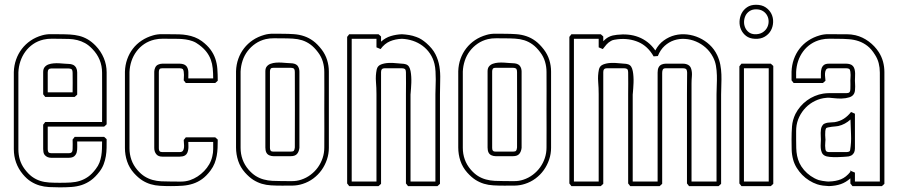

<svg xmlns="http://www.w3.org/2000/svg" viewBox="-20 -786 3841 821"><path d="M39.1 -478Q40 -506.3 48.8 -531.2Q57.6 -556.2 73.2 -576.7Q88.9 -597.2 110.6 -612.1Q132.3 -627 159.7 -634.8Q177.7 -640.1 197.8 -639.9Q217.8 -639.6 235.8 -639.6Q259.3 -639.6 279.5 -638.4Q299.8 -637.2 318.6 -632.6Q337.4 -627.9 354.7 -617.9Q372.1 -607.9 389.2 -590.3Q411.6 -566.9 423.8 -537.8Q436 -508.8 436 -476.6V-254.4Q433.6 -252 430.9 -249.5Q428.2 -247.1 425.3 -244.6H184.1V-147.5Q184.1 -142.1 186.5 -135.7Q189.5 -132.8 192.4 -131.8Q195.3 -130.9 199.2 -130.9H273.4Q283.2 -130.9 286.9 -135.3Q290.5 -139.6 290.5 -148.9Q291 -159.2 290.8 -169.2Q290.5 -179.2 290.5 -189.5Q293 -191.9 294.9 -194.8Q296.9 -197.8 299.3 -200.7H425.3Q428.2 -198.2 430.9 -195.8Q433.6 -193.4 436 -190.9Q436 -172.4 435.8 -154.1Q435.5 -135.7 432.6 -118.2Q429.7 -100.6 423.3 -83.7Q417 -66.9 405.3 -51.8Q387.2 -28.3 368.9 -15.1Q350.6 -2 330.1 4.9Q309.6 11.7 286.4 13.4Q263.2 15.1 235.8 15.1Q211.4 15.1 189.9 13.9Q168.5 12.7 149.2 7.1Q129.9 1.5 112.1 -9.8Q94.2 -21 77.6 -41Q39.1 -87.4 39.1 -148.9ZM58.6 -147.5Q58.6 -124.5 64.9 -103.3Q71.3 -82 85 -63.5Q100.6 -42.5 116.9 -30.5Q133.3 -18.6 151.6 -12.7Q169.9 -6.8 190.7 -5.6Q211.4 -4.4 235.8 -4.4Q261.2 -4.4 282.2 -5.6Q303.2 -6.8 321.8 -12.7Q340.3 -18.6 356.9 -30.3Q373.5 -42 389.6 -63.5Q399.9 -76.7 405.3 -90.8Q410.6 -105 413.1 -119.9Q415.5 -134.8 416 -150.1Q416.5 -165.5 416.5 -181.2H310.1Q310.1 -169.4 310.3 -157Q310.5 -144.5 307.9 -134.5Q305.2 -124.5 297.4 -117.9Q289.6 -111.3 273.4 -111.3H198.7Q182.1 -111.3 171.4 -123Q167 -128.4 165.8 -135.5Q164.6 -142.6 164.6 -148.9V-252.9Q167 -255.4 168.9 -258.3Q170.9 -261.2 173.3 -264.2H416.5Q416.5 -317.4 416.7 -369.4Q417 -421.4 416.5 -474.6Q416.5 -534.2 374.5 -577.1Q358.9 -593.3 343.3 -601.8Q327.6 -610.4 310.8 -614.5Q293.9 -618.7 275.4 -619.4Q256.8 -620.1 235.8 -620.1Q218.8 -620.1 200.9 -620.4Q183.1 -620.6 166 -616.7Q141.1 -610.8 121.6 -597.4Q102.1 -584 88.4 -565.2Q74.7 -546.4 67.1 -523.7Q59.6 -501 58.6 -476.6ZM164.6 -382.8V-478Q164.6 -491.2 170.9 -499Q177.2 -506.8 187.3 -510.5Q197.3 -514.2 209.5 -515.1Q221.7 -516.1 233.6 -515.4Q245.6 -514.6 256.1 -513.7Q266.6 -512.7 273.4 -512.7Q283.7 -512.7 292 -509Q300.3 -505.4 305.7 -496.1Q310.1 -487.3 310.1 -476.6V-381.3Q307.6 -378.9 304.9 -376.5Q302.2 -374 299.3 -371.6H173.3ZM184.1 -391.1H290.5Q290.5 -412.1 290.8 -432.9Q291 -453.6 290.5 -474.6Q290.5 -479 289.8 -482.4Q289.1 -485.8 286.6 -489.7Q281.2 -493.2 273.4 -493.2H199.2Q184.1 -493.2 184.1 -476.6Z M514.2 -479.5Q515.1 -507.8 523.9 -532.7Q532.7 -557.6 548.1 -577.6Q563.5 -597.7 585.4 -612.3Q607.4 -627 634.8 -634.8Q652.8 -640.1 672.9 -639.9Q692.9 -639.6 710.9 -639.6Q728.5 -639.6 745.8 -639.2Q763.2 -638.7 780 -635.7Q796.9 -632.8 812.7 -626.7Q828.6 -620.6 843.3 -609.9Q866.7 -592.3 880.1 -574Q893.6 -555.7 900.6 -535.2Q907.7 -514.6 909.4 -491.5Q911.1 -468.3 911.1 -440.9Q908.7 -438.5 906 -436Q903.3 -433.6 900.4 -431.2H774.4Q772 -434.1 770 -437Q768.1 -439.9 765.6 -442.4Q765.6 -445.8 766.1 -452.1Q766.6 -458.5 766.6 -465.6Q766.6 -472.7 765.6 -479.5Q764.6 -486.3 761.7 -490.7Q756.3 -494.1 748.5 -494.1H674.3Q671.4 -494.1 667.5 -493.4Q663.6 -492.7 661.6 -489.3Q660.2 -486.8 659.7 -483.9Q659.2 -481 659.2 -478V-151.9Q659.2 -149.4 659.7 -146.2Q660.2 -143.1 661.6 -140.6Q664.1 -137.2 667.5 -136.5Q670.9 -135.7 674.3 -135.7H748.5Q758.3 -135.7 762.2 -141.4Q766.1 -147 766.8 -155Q767.6 -163.1 766.6 -171.9Q765.6 -180.7 765.6 -187.5Q768.1 -189.9 770 -192.9Q772 -195.8 774.4 -198.7H900.4Q903.3 -196.3 906 -193.8Q908.7 -191.4 911.1 -189Q911.1 -170.9 910.4 -153.6Q909.7 -136.2 906.7 -119.9Q903.8 -103.5 897.7 -87.9Q891.6 -72.3 880.4 -57.1Q862.8 -33.7 844.5 -20.5Q826.2 -7.3 805.4 -0.5Q784.7 6.3 761.2 8.1Q737.8 9.8 710.9 9.8Q685.5 9.8 664.3 8.5Q643.1 7.3 624.3 1.7Q605.5 -3.9 588.1 -14.9Q570.8 -25.9 552.7 -45.9Q532.7 -68.4 523.4 -96.2Q514.2 -124 514.2 -153.3ZM533.7 -151.9Q533.7 -126 542 -102.5Q550.3 -79.1 567.4 -59.1Q582.5 -41.5 598.6 -31.5Q614.7 -21.5 632.6 -16.6Q650.4 -11.7 669.9 -10.7Q689.5 -9.8 710.9 -9.8Q731 -9.8 752.2 -9.5Q773.4 -9.3 792.5 -15.6Q809.6 -21.5 825 -31.5Q840.3 -41.5 853 -54.7Q865.7 -67.9 874.8 -83.7Q883.8 -99.6 887.7 -117.2Q891.6 -132.8 891.6 -148.2Q891.6 -163.6 891.6 -179.2H785.2Q785.2 -172.9 785.6 -164.8Q786.1 -156.7 785.2 -148.7Q784.2 -140.6 781.2 -133.3Q778.3 -126 771.5 -121.6Q766.6 -118.7 760.5 -117.4Q754.4 -116.2 748.5 -116.2H673.8Q656.7 -116.2 648.2 -126.7Q639.6 -137.2 639.6 -153.3V-479.5Q639.6 -483.9 640.6 -487.8Q641.6 -491.7 643.1 -495.6Q647 -505.4 655.8 -509.5Q664.6 -513.7 673.8 -513.7H748.5Q755.9 -513.7 763.7 -511.5Q771.5 -509.3 776.9 -503.4Q781.2 -498 783.2 -491.5Q785.2 -484.9 785.4 -477.8Q785.6 -470.7 785.4 -463.6Q785.2 -456.5 785.2 -450.7H891.6Q891.6 -474.1 889.6 -493.9Q887.7 -513.7 881.3 -531Q875 -548.3 863 -564Q851.1 -579.6 831.5 -594.2Q818.4 -604.5 803.7 -609.9Q789.1 -615.2 773.7 -617.4Q758.3 -619.6 742.7 -619.9Q727.1 -620.1 710.9 -620.1Q693.8 -620.1 676 -620.4Q658.2 -620.6 641.1 -616.7Q616.2 -610.8 596.7 -597.7Q577.1 -584.5 563.5 -565.9Q549.8 -547.4 542.2 -524.9Q534.7 -502.4 533.7 -478Z M989.3 -481.4Q990.2 -509.8 999 -534.4Q1007.8 -559.1 1023.4 -579.3Q1039.1 -599.6 1060.8 -614.3Q1082.5 -628.9 1109.9 -636.7Q1127.9 -642.1 1147.9 -641.8Q1168 -641.6 1186 -641.6Q1213.9 -641.6 1237.1 -639.9Q1260.3 -638.2 1280.5 -631.3Q1300.8 -624.5 1319.1 -611.1Q1337.4 -597.7 1355.5 -574.2Q1371.1 -553.7 1378.7 -529.5Q1386.2 -505.4 1386.2 -480V-153.8Q1386.2 -127.9 1377.9 -103.5Q1369.6 -79.1 1355 -58.6Q1340.3 -38.1 1319.6 -22.7Q1298.8 -7.3 1273.9 0.5Q1252.9 7.3 1230.5 7.6Q1208 7.8 1186 7.8Q1160.6 7.8 1139.4 6.6Q1118.2 5.4 1099.4 -0.2Q1080.6 -5.9 1063.2 -16.8Q1045.9 -27.8 1027.8 -47.9Q1007.8 -70.3 998.5 -98.1Q989.3 -126 989.3 -155.3ZM1008.8 -153.8Q1008.8 -127.9 1017.1 -104.5Q1025.4 -81.1 1042.5 -61Q1057.6 -43.5 1073.7 -33.4Q1089.8 -23.4 1107.7 -18.6Q1125.5 -13.7 1145 -12.7Q1164.6 -11.7 1186 -11.7Q1206.1 -11.7 1227.3 -11.5Q1248.5 -11.2 1267.6 -17.6Q1290 -24.9 1308.3 -38.8Q1326.7 -52.7 1339.6 -70.8Q1352.5 -88.9 1359.6 -110.4Q1366.7 -131.8 1366.7 -155.3Q1367.2 -196.3 1366.9 -236.6Q1366.7 -276.9 1366.7 -317.9Q1366.7 -357.9 1366.9 -397.9Q1367.2 -438 1366.7 -478Q1366.7 -501 1360.4 -522.5Q1354 -543.9 1339.8 -562.5Q1323.7 -584 1307.1 -595.9Q1290.5 -607.9 1272 -613.8Q1253.4 -619.6 1232.4 -620.8Q1211.4 -622.1 1186 -622.1Q1168.9 -622.1 1151.1 -622.3Q1133.3 -622.6 1116.2 -618.7Q1091.8 -612.8 1072.3 -599.4Q1052.7 -585.9 1038.8 -567.6Q1024.9 -549.3 1017.3 -526.6Q1009.8 -503.9 1008.8 -480ZM1260.3 -153.8Q1258.3 -137.2 1250 -127.7Q1241.7 -118.2 1223.6 -118.2H1148.9Q1140.6 -118.2 1132.3 -121.6Q1124 -125 1119.6 -132.3Q1116.7 -137.7 1115.7 -143.6Q1114.7 -149.4 1114.7 -155.3V-481.4Q1114.7 -494.6 1121.1 -502.2Q1127.4 -509.8 1137.5 -513.4Q1147.5 -517.1 1159.9 -518.1Q1172.4 -519 1184.3 -518.3Q1196.3 -517.6 1206.8 -516.6Q1217.3 -515.6 1223.6 -515.6Q1231 -515.6 1238.8 -513.4Q1246.6 -511.2 1252 -505.4Q1256.3 -500 1258.3 -493.4Q1260.3 -486.8 1260.3 -480ZM1240.7 -155.3Q1240.7 -236.8 1241 -316.9Q1241.2 -397 1240.7 -478Q1240.7 -482.4 1240 -485.6Q1239.3 -488.8 1236.8 -492.7Q1231.4 -496.1 1223.6 -496.1H1149.4Q1146.5 -496.1 1142.6 -495.4Q1138.7 -494.6 1136.7 -491.2Q1135.3 -488.8 1134.8 -485.8Q1134.3 -482.9 1134.3 -480V-153.8Q1134.3 -151.4 1134.8 -148.2Q1135.3 -145 1136.7 -142.6Q1139.2 -139.2 1142.6 -138.4Q1146 -137.7 1149.4 -137.7H1223.6Q1233.9 -137.7 1236.8 -141.8Q1239.7 -146 1240.7 -155.3Z M1850.6 9.8H1724.6Q1722.2 6.8 1720.2 3.9Q1718.3 1 1715.8 -1.5V-383.3Q1715.8 -406.7 1716.1 -429.7Q1716.3 -452.6 1715.8 -476.1Q1715.8 -480.5 1715.1 -483.6Q1714.4 -486.8 1711.9 -490.7Q1706.5 -494.1 1698.7 -494.1H1624.5Q1609.4 -494.1 1609.4 -478V0Q1606.9 2.4 1604.2 4.9Q1601.6 7.3 1598.6 9.8H1473.1Q1470.7 6.8 1468.8 3.9Q1466.8 1 1464.4 -1.5V-628.4Q1466.8 -630.9 1468.8 -633.8Q1470.7 -636.7 1473.1 -639.6H1598.6Q1601.6 -637.2 1604.2 -634.8Q1606.9 -632.3 1609.4 -629.9V-607.9Q1628.4 -625 1651.1 -631.8Q1673.8 -638.7 1698.7 -639.6Q1714.8 -638.7 1729.7 -636.2Q1744.6 -633.8 1760.3 -627.9Q1772 -624 1782.5 -617.2Q1793 -610.4 1802.7 -602.1Q1829.6 -578.6 1842 -554Q1854.5 -529.3 1858.9 -502.2Q1863.3 -475.1 1862.3 -445.3Q1861.3 -415.5 1861.3 -381.8V0ZM1735.4 -9.8H1841.8V-383.3Q1841.8 -396 1842.5 -412.4Q1843.3 -428.7 1843.3 -446Q1843.3 -463.4 1842.3 -480.7Q1841.3 -498 1837.9 -512.7Q1832 -537.1 1818.8 -556.6Q1805.7 -576.2 1786.9 -590.1Q1768.1 -604 1745.4 -611.6Q1722.7 -619.1 1698.7 -620.1Q1670.4 -619.1 1647.5 -609.4Q1624.5 -599.6 1607.4 -576.2L1589.8 -583.5V-620.1H1483.9V-9.8H1589.8V-383.3Q1589.8 -409.7 1587.6 -436.3Q1585.4 -462.9 1590.8 -488.8Q1594.2 -504.4 1609.1 -510.3Q1624 -516.1 1641.8 -516.8Q1659.7 -517.6 1676 -515.6Q1692.4 -513.7 1698.7 -513.7Q1707 -513.7 1715.6 -511Q1724.1 -508.3 1729 -500.5Q1733.4 -493.2 1735.6 -481.9Q1737.8 -470.7 1738.5 -457.8Q1739.3 -444.8 1738.8 -431.9Q1738.3 -418.9 1737.5 -408.2Q1736.8 -397.5 1736.1 -390.1Q1735.4 -382.8 1735.4 -381.8Z M1939.5 -481.4Q1940.4 -509.8 1949.2 -534.4Q1958 -559.1 1973.6 -579.3Q1989.3 -599.6 2011 -614.3Q2032.7 -628.9 2060.1 -636.7Q2078.1 -642.1 2098.1 -641.8Q2118.2 -641.6 2136.2 -641.6Q2164.1 -641.6 2187.3 -639.9Q2210.4 -638.2 2230.7 -631.3Q2251 -624.5 2269.3 -611.1Q2287.6 -597.7 2305.7 -574.2Q2321.3 -553.7 2328.9 -529.5Q2336.4 -505.4 2336.4 -480V-153.8Q2336.4 -127.9 2328.1 -103.5Q2319.8 -79.1 2305.2 -58.6Q2290.5 -38.1 2269.8 -22.7Q2249 -7.3 2224.1 0.5Q2203.1 7.3 2180.7 7.6Q2158.2 7.8 2136.2 7.8Q2110.8 7.8 2089.6 6.6Q2068.4 5.4 2049.6 -0.2Q2030.8 -5.9 2013.4 -16.8Q1996.1 -27.8 1978 -47.9Q1958 -70.3 1948.7 -98.1Q1939.5 -126 1939.5 -155.3ZM1959 -153.8Q1959 -127.9 1967.3 -104.5Q1975.6 -81.1 1992.7 -61Q2007.8 -43.5 2023.9 -33.4Q2040 -23.4 2057.9 -18.6Q2075.7 -13.7 2095.2 -12.7Q2114.7 -11.7 2136.2 -11.7Q2156.2 -11.7 2177.5 -11.5Q2198.7 -11.2 2217.8 -17.6Q2240.2 -24.9 2258.5 -38.8Q2276.9 -52.7 2289.8 -70.8Q2302.7 -88.9 2309.8 -110.4Q2316.9 -131.8 2316.9 -155.3Q2317.4 -196.3 2317.1 -236.6Q2316.9 -276.9 2316.9 -317.9Q2316.9 -357.9 2317.1 -397.9Q2317.4 -438 2316.9 -478Q2316.9 -501 2310.5 -522.5Q2304.2 -543.9 2290 -562.5Q2273.9 -584 2257.3 -595.9Q2240.7 -607.9 2222.2 -613.8Q2203.6 -619.6 2182.6 -620.8Q2161.6 -622.1 2136.2 -622.1Q2119.1 -622.1 2101.3 -622.3Q2083.5 -622.6 2066.4 -618.7Q2042 -612.8 2022.5 -599.4Q2002.9 -585.9 1989 -567.6Q1975.1 -549.3 1967.5 -526.6Q1960 -503.9 1959 -480ZM2210.4 -153.8Q2208.5 -137.2 2200.2 -127.7Q2191.9 -118.2 2173.8 -118.2H2099.1Q2090.8 -118.2 2082.5 -121.6Q2074.2 -125 2069.8 -132.3Q2066.9 -137.7 2065.9 -143.6Q2064.9 -149.4 2064.9 -155.3V-481.4Q2064.9 -494.6 2071.3 -502.2Q2077.6 -509.8 2087.6 -513.4Q2097.7 -517.1 2110.1 -518.1Q2122.6 -519 2134.5 -518.3Q2146.5 -517.6 2157 -516.6Q2167.5 -515.6 2173.8 -515.6Q2181.2 -515.6 2189 -513.4Q2196.8 -511.2 2202.1 -505.4Q2206.5 -500 2208.5 -493.4Q2210.4 -486.8 2210.4 -480ZM2190.9 -155.3Q2190.9 -236.8 2191.2 -316.9Q2191.4 -397 2190.9 -478Q2190.9 -482.4 2190.2 -485.6Q2189.5 -488.8 2187 -492.7Q2181.6 -496.1 2173.8 -496.1H2099.6Q2096.7 -496.1 2092.8 -495.4Q2088.9 -494.6 2086.9 -491.2Q2085.4 -488.8 2085 -485.8Q2084.5 -482.9 2084.5 -480V-153.8Q2084.5 -151.4 2085 -148.2Q2085.4 -145 2086.9 -142.6Q2089.4 -139.2 2092.8 -138.4Q2096.2 -137.7 2099.6 -137.7H2173.8Q2184.1 -137.7 2187 -141.8Q2189.9 -146 2190.9 -155.3Z M2800.8 9.8H2674.8Q2672.4 6.8 2670.4 3.9Q2668.5 1 2666 -1.5V-383.3Q2666 -406.7 2666.3 -429.7Q2666.5 -452.6 2666 -476.1Q2666 -480.5 2665.3 -483.6Q2664.6 -486.8 2662.1 -490.7Q2656.7 -494.1 2648.9 -494.1H2574.7Q2559.6 -494.1 2559.6 -478V0Q2557.1 2.4 2554.4 4.9Q2551.8 7.3 2548.8 9.8H2423.3Q2420.9 6.8 2418.9 3.9Q2417 1 2414.6 -1.5V-628.4Q2417 -630.9 2418.9 -633.8Q2420.9 -636.7 2423.3 -639.6H2548.8Q2551.8 -637.2 2554.4 -634.8Q2557.1 -632.3 2559.6 -629.9V-609.9Q2564.9 -615.2 2570.6 -619.9Q2576.2 -624.5 2583 -627.9Q2591.3 -632.3 2600.3 -634.3Q2609.4 -636.2 2618.2 -637.2Q2642.6 -640.1 2665.8 -637.9Q2689 -635.7 2710 -627.7Q2731 -619.6 2749.3 -605.5Q2767.6 -591.3 2782.2 -570.3Q2796.4 -597.2 2818.4 -613Q2840.3 -628.9 2865.7 -635.3Q2891.1 -641.6 2918 -638.7Q2944.8 -635.7 2969.5 -624.5Q2994.1 -613.3 3014.4 -594.5Q3034.7 -575.7 3046.9 -549.8Q3056.2 -529.8 3060.1 -509.3Q3064 -488.8 3064.7 -467.5Q3065.4 -446.3 3064.5 -424.8Q3063.5 -403.3 3063.5 -381.8V0Q3061 2.4 3058.3 4.9Q3055.7 7.3 3052.7 9.8H2926.3Q2923.8 6.8 2921.9 3.9Q2919.9 1 2917.5 -1.5V-383.3Q2917.5 -402.3 2917.7 -421.4Q2918 -440.4 2918 -459Q2918 -466.8 2918.2 -475.3Q2918.5 -483.9 2914.1 -490.7Q2908.7 -494.1 2900.9 -494.1H2826.7Q2816.9 -494.1 2814.2 -488.5Q2811.5 -482.9 2811.5 -474.1V0ZM2685.5 -9.8H2792V-475.6Q2792 -481.9 2793 -487.8Q2793.9 -493.7 2796.9 -499Q2801.3 -506.8 2809.6 -510.3Q2817.9 -513.7 2826.2 -513.7H2900.9Q2913.1 -513.7 2922.9 -508.3Q2932.6 -502.9 2936 -490.2Q2939.9 -476.1 2938.5 -460Q2937 -443.8 2937 -429.7V-9.8H3043.9V-383.3Q3043.9 -401.4 3044.9 -421.9Q3045.9 -442.4 3045.4 -463.4Q3044.9 -484.4 3041.5 -504.4Q3038.1 -524.4 3028.8 -542Q3016.6 -565.4 2997.6 -582.3Q2978.5 -599.1 2955.8 -608.6Q2933.1 -618.2 2908.9 -619.6Q2884.8 -621.1 2862.5 -613.8Q2840.3 -606.4 2822 -589.8Q2803.7 -573.2 2793 -546.4Q2788.6 -545.9 2784.2 -545.7Q2779.8 -545.4 2774.9 -544.9Q2750 -588.9 2709.7 -606.2Q2669.4 -623.5 2621.6 -618.2Q2614.7 -617.2 2606.7 -616Q2598.6 -614.7 2592.3 -610.8Q2581.1 -604.5 2573 -595.2Q2564.9 -585.9 2557.6 -576.2L2540 -583.5V-620.1H2434.1V-9.8H2540V-383.3Q2540 -409.7 2537.8 -436.3Q2535.6 -462.9 2541 -488.8Q2544.4 -504.4 2559.3 -510.3Q2574.2 -516.1 2592 -516.8Q2609.9 -517.6 2626.2 -515.6Q2642.6 -513.7 2648.9 -513.7Q2657.2 -513.7 2665.8 -511Q2674.3 -508.3 2679.2 -500.5Q2683.6 -493.2 2685.8 -481.9Q2688 -470.7 2688.7 -457.8Q2689.5 -444.8 2689 -431.9Q2688.5 -418.9 2687.7 -408.2Q2687 -397.5 2686.3 -390.1Q2685.5 -382.8 2685.5 -381.8Z M3150.4 -513.7H3275.9Q3278.8 -511.2 3281.5 -508.8Q3284.2 -506.3 3286.6 -503.9V0Q3284.2 2.4 3281.5 4.9Q3278.8 7.3 3275.9 9.8H3150.4Q3147.9 6.8 3146 3.9Q3144 1 3141.6 -1.5V-502.4ZM3161.1 -494.1V-9.8H3267.1V-494.1ZM3212.9 -765.6Q3237.8 -765.6 3254.2 -754.4Q3270.5 -743.2 3278.6 -726.8Q3286.6 -710.4 3285.9 -691.2Q3285.2 -671.9 3276.4 -655.8Q3267.6 -639.6 3250.2 -629.2Q3232.9 -618.7 3207.5 -620.1Q3185.1 -621.1 3170.4 -632.3Q3155.8 -643.6 3148.7 -659.7Q3141.6 -675.8 3142.3 -694.3Q3143.1 -712.9 3151.1 -728.8Q3159.2 -744.6 3174.6 -755.1Q3189.9 -765.6 3212.9 -765.6ZM3212.9 -746.1Q3196.3 -746.1 3184.8 -738.3Q3173.3 -730.5 3167.7 -718.8Q3162.1 -707 3161.6 -693.6Q3161.1 -680.2 3166.3 -668.2Q3171.4 -656.2 3181.9 -648.2Q3192.4 -640.1 3208 -639.6Q3226.6 -639.2 3239.5 -646.7Q3252.4 -654.3 3259.3 -666.3Q3266.1 -678.2 3266.6 -692.1Q3267.1 -706.1 3261.2 -718Q3255.4 -730 3243.4 -738Q3231.4 -746.1 3212.9 -746.1Z M3364.7 -479.5Q3365.7 -507.8 3374.5 -532.7Q3383.3 -557.6 3398.7 -577.6Q3414.1 -597.7 3436 -612.3Q3458 -627 3485.4 -634.8Q3503.4 -640.1 3523.4 -639.9Q3543.5 -639.6 3561.5 -639.6Q3580.1 -639.6 3599.9 -639.6Q3619.6 -639.6 3638.2 -635.3Q3668.9 -627.9 3694.8 -608.6Q3720.7 -589.4 3737.8 -563Q3750 -543.9 3755.9 -522.2Q3761.7 -500.5 3761.7 -478V0Q3759.3 2.4 3756.6 4.9Q3753.9 7.3 3751 9.8H3625Q3622.6 6.8 3620.6 3.9Q3618.7 1 3616.2 -1.5V-23.4Q3597.2 -6.3 3575.4 1.2Q3553.7 8.8 3524.4 9.8Q3511.7 9.3 3499 7.6Q3486.3 5.9 3474.1 2Q3456.5 -3.9 3440.2 -14.2Q3423.8 -24.4 3410.4 -38.1Q3397 -51.8 3386.7 -68.4Q3376.5 -85 3371.6 -103Q3365.7 -125 3365.2 -146.2Q3364.7 -167.5 3364.7 -189.9Q3364.7 -219.2 3366.7 -245.8Q3368.7 -272.5 3381.3 -298.8Q3390.1 -315.9 3402.6 -330.6Q3415 -345.2 3430.4 -356.4Q3445.8 -367.7 3463.6 -375.2Q3481.4 -382.8 3500 -385.7Q3507.3 -386.7 3512.5 -387.2Q3517.6 -387.7 3524.4 -387.7H3599.1Q3608.9 -387.7 3612.5 -391.8Q3616.2 -396 3616.2 -405.3Q3616.7 -415 3616.5 -424.1Q3616.2 -433.1 3616.2 -442.4Q3616.2 -445.8 3616.7 -452.1Q3617.2 -458.5 3617.2 -465.6Q3617.2 -472.7 3616.2 -479.5Q3615.2 -486.3 3612.3 -490.7Q3606.9 -494.1 3599.1 -494.1H3524.9Q3515.6 -494.1 3512 -487.8Q3508.3 -481.4 3507.8 -472.7Q3507.3 -463.9 3508.5 -454.8Q3509.8 -445.8 3509.8 -440.9Q3507.3 -438.5 3504.6 -436Q3502 -433.6 3499 -431.2H3373.5Q3371.1 -434.1 3369.1 -437Q3367.2 -439.9 3364.7 -442.4ZM3384.3 -450.7H3490.2Q3490.2 -461.4 3490.2 -472.4Q3490.2 -483.4 3492.9 -492.7Q3495.6 -502 3502.7 -507.8Q3509.8 -513.7 3524.4 -513.7H3599.1Q3606.4 -513.7 3614.3 -511.5Q3622.1 -509.3 3627.4 -503.4Q3632.3 -497.6 3634.3 -489.5Q3636.2 -481.4 3636.5 -472.7Q3636.7 -463.9 3636.2 -455.6Q3635.7 -447.3 3635.7 -440.9Q3635.7 -437 3636.2 -430.4Q3636.7 -423.8 3636.7 -416Q3636.7 -408.2 3636 -400.4Q3635.3 -392.6 3632.8 -387.2Q3627 -374.5 3611.8 -369.9Q3596.7 -365.2 3579.3 -364.7Q3562 -364.3 3546.4 -366.2Q3530.8 -368.2 3524.4 -368.2Q3522 -368.2 3519.3 -368.2Q3516.6 -368.2 3513.7 -367.7Q3488.3 -365.7 3465.6 -354.7Q3442.9 -343.8 3425.8 -326.4Q3408.7 -309.1 3397.7 -286.4Q3386.7 -263.7 3384.8 -238.3Q3384.3 -233.4 3384.3 -225.6Q3384.3 -217.8 3384.3 -210Q3384.3 -202.1 3384.3 -196Q3384.3 -189.9 3384.3 -188.5Q3384.3 -169.4 3384.8 -152.6Q3385.3 -135.7 3388.4 -119.9Q3391.6 -104 3398.4 -89.1Q3405.3 -74.2 3418 -59.1Q3430.2 -44.9 3446.3 -33.7Q3462.4 -22.5 3480.5 -16.1Q3488.8 -13.7 3497.1 -12.5Q3505.4 -11.2 3513.7 -10.3Q3515.6 -9.8 3520.5 -9.8H3524.4Q3554.7 -10.7 3576.2 -19.5Q3597.7 -28.3 3616.2 -51.3V-57.6Q3618.2 -55.7 3619.6 -54.7Q3623.5 -52.7 3627.7 -51.3Q3631.8 -49.8 3635.7 -47.9V-9.8H3742.2V-240.2Q3742.2 -299.3 3742.4 -358.2Q3742.7 -417 3742.2 -476.1Q3742.2 -496.6 3737.3 -515.9Q3732.4 -535.2 3721.2 -552.2Q3706.5 -576.2 3689.2 -589.6Q3671.9 -603 3652.1 -609.9Q3632.3 -616.7 3609.6 -618.4Q3586.9 -620.1 3561.5 -620.1Q3544.4 -620.1 3526.6 -620.4Q3508.8 -620.6 3491.7 -616.7Q3466.8 -610.8 3447.3 -597.7Q3427.7 -584.5 3414.1 -565.9Q3400.4 -547.4 3392.8 -524.9Q3385.3 -502.4 3384.3 -478ZM3635.7 -299.8V-151.9Q3635.7 -143.1 3632.8 -135.3Q3627.9 -125 3619.1 -120.6Q3610.4 -116.2 3599.1 -116.2Q3597.7 -116.2 3585.7 -115.2Q3573.7 -114.3 3558.8 -114Q3543.9 -113.8 3528.8 -115Q3513.7 -116.2 3505.4 -121.1Q3497.1 -126 3493.7 -134.8Q3490.2 -143.6 3489.5 -153.3Q3488.8 -163.1 3489.5 -173.1Q3490.2 -183.1 3490.2 -189.9Q3490.2 -195.3 3489.7 -202.6Q3489.3 -210 3489.3 -218Q3489.3 -226.1 3490.5 -233.6Q3491.7 -241.2 3495.1 -247.1Q3499 -254.4 3505.6 -257.3Q3512.2 -260.3 3519.8 -261.5Q3527.3 -262.7 3535.2 -262.7Q3543 -262.7 3549.3 -263.7Q3571.8 -267.6 3588.6 -278.6Q3605.5 -289.6 3619.1 -307.1ZM3615.2 -144.5Q3620.6 -176.3 3619.1 -209.2Q3617.7 -242.2 3616.7 -274.9Q3605.5 -264.6 3592.5 -257.6Q3579.6 -250.5 3564.5 -247.1Q3561.5 -246.1 3553.5 -245.6Q3545.4 -245.1 3536.6 -243.9Q3527.8 -242.7 3520.8 -241.2Q3513.7 -239.7 3512.2 -237.3Q3509.8 -232.9 3509 -224.9Q3508.3 -216.8 3508.5 -208.7Q3508.8 -200.7 3509.3 -194.6Q3509.8 -188.5 3509.8 -188.5Q3509.8 -185.5 3509 -178.2Q3508.3 -170.9 3508.3 -162.8Q3508.3 -154.8 3509.5 -147.7Q3510.7 -140.6 3514.6 -138.2Q3517.1 -136.7 3519.8 -136.2Q3522.5 -135.7 3524.9 -135.7H3599.1Q3604 -135.7 3609.1 -137.2Q3614.3 -138.7 3615.2 -144.5Z"/></svg>

Font: Preussische VI 9 Linie
Style: Regular
Weight: 400
Designer: Peter Wiegel
Foundry: Peter Wiegel
Version: Version 1.000 2009 initial release